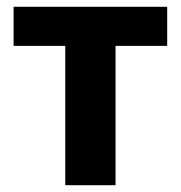

<svg xmlns="http://www.w3.org/2000/svg" viewBox="-20 -545 532 565"><path d="M172 -410H20V-525H472V-410H320V0H172Z"/></svg>

Font: Aneliza ExtraBold
Style: Regular
Weight: 800
Designer: Mike Abbink, Paul van der Laan, Pieter van Rosmalen
Foundry: Bold Monday
Version: Version 3.001;September 8, 2019;FontCreator 11.5.0.2425 64-b